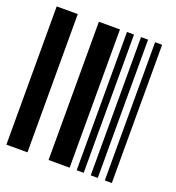

<svg xmlns="http://www.w3.org/2000/svg" viewBox="-112 -680 704 770"><g transform="rotate(20 240.0 -295.0)"><path d="M0 0V-590H90V0ZM180 0V-590H270V0ZM300 0V-590H330V0ZM360 0V-590H390V0ZM420 0V-590H450V0Z"/></g></svg>

Font: Libre Barcode 39
Style: Regular
Weight: 400
Version: Version 1.005; ttfautohint (v1.8.3)